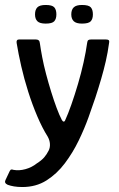

<svg xmlns="http://www.w3.org/2000/svg" viewBox="-44 -631 480 773"><path d="M148 -81Q126 -116 106 -163Q86 -210 69.5 -262Q53 -314 41.5 -364.5Q30 -415 23 -458Q21 -472 32 -472H101Q108 -472 112 -468.5Q116 -465 117 -454Q120 -432 126 -400.5Q132 -369 141.5 -333Q151 -297 162 -261.5Q173 -226 184 -196.5Q195 -167 205 -148Q209 -141 213 -141.5Q217 -142 218 -146Q230 -172 243.5 -210.5Q257 -249 270 -293Q283 -337 292.5 -380Q302 -423 307 -459Q308 -467 311.5 -469.5Q315 -472 322 -472H383Q390 -472 393.5 -469.5Q397 -467 395 -457Q390 -420 382 -385Q374 -350 363.5 -314Q353 -278 340 -238Q329 -205 312.5 -159Q296 -113 272.5 -64.5Q249 -16 217 26.5Q185 69 143 95.5Q101 122 46 122Q27 122 12.5 119.5Q-2 117 -13 113Q-28 106 -22 94L-5 58Q-2 52 1.5 51.5Q5 51 11 53Q33 57 58.5 50Q84 43 104 27Q123 15 133.5 3Q144 -9 152 -25Q158 -37 157 -52Q156 -67 148 -81ZM183 -573Q183 -555 174.5 -545.5Q166 -536 140 -536Q116 -536 106.5 -545.5Q97 -555 97 -573Q97 -592 106.5 -601.5Q116 -611 140 -611Q166 -611 174.5 -601.5Q183 -592 183 -573ZM330 -573Q330 -555 321.5 -545.5Q313 -536 286 -536Q263 -536 253 -545.5Q243 -555 243 -573Q243 -592 253 -601.5Q263 -611 286 -611Q313 -611 321.5 -601.5Q330 -592 330 -573Z"/></svg>

Font: Glory Medium
Style: Regular
Weight: 500
Designer: Robert Leuschke
Foundry: Robert Leuschke
Version: Version 1.011